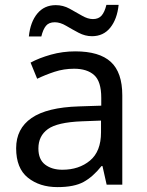

<svg xmlns="http://www.w3.org/2000/svg" viewBox="-20 -755 601 785"><path d="M288 -545Q386 -545 433 -502Q480 -459 480 -365V0H416L399 -76H395Q360 -32 321.5 -11Q283 10 215 10Q142 10 94 -28.5Q46 -67 46 -149Q46 -229 109 -272.5Q172 -316 303 -320L394 -323V-355Q394 -422 365 -448Q336 -474 283 -474Q241 -474 203 -461.5Q165 -449 132 -433L105 -499Q140 -518 188 -531.5Q236 -545 288 -545ZM314 -259Q214 -255 175.5 -227Q137 -199 137 -148Q137 -103 164.5 -82Q192 -61 235 -61Q303 -61 348 -98.5Q393 -136 393 -214V-262ZM98 -606Q104 -665 132.5 -699.5Q161 -734 208 -734Q238 -734 264.5 -719.5Q291 -705 315 -691Q339 -677 360 -677Q383 -677 395.5 -691.5Q408 -706 415 -735H465Q459 -677 431 -642Q403 -607 356 -607Q328 -607 301.5 -621Q275 -635 250.5 -649.5Q226 -664 204 -664Q180 -664 168 -649.5Q156 -635 149 -606Z"/></svg>

Font: Noto Sans Shavian
Style: Regular
Weight: 400
Designer: Monotype Design Team
Foundry: Monotype Imaging Inc.
Version: Version 2.001; ttfautohint (v1.8.4.7-5d5b)